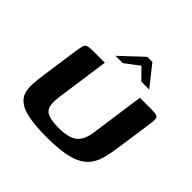

<svg xmlns="http://www.w3.org/2000/svg" viewBox="-159 -786 945 945"><g transform="rotate(45 313.5 -313.0)"><path d="M571 -217Q565 -174 557 -139.5Q549 -105 532.5 -78.5Q516 -52 486 -34Q456 -16 407 -7Q358 2 283 2Q208 2 161 -7Q114 -16 89.5 -34Q65 -52 57 -77.5Q49 -103 51 -136Q53 -169 59 -208L86 -398Q90 -424 93.5 -437.5Q97 -451 108 -455.5Q119 -460 145 -460H228L188 -175Q183 -132 191.5 -110Q200 -88 226 -80Q252 -72 294 -72Q361 -72 392 -95Q423 -118 432 -174L472 -460H554Q580 -460 590 -455.5Q600 -451 600.5 -437.5Q601 -424 597 -398ZM241 -521 355 -628H391L476 -521H421L366 -577L292 -521Z"/></g></svg>

Font: Genos Thin SemiBold
Style: Italic
Weight: 600
Italic angle: -8°
Version: Version 1.010